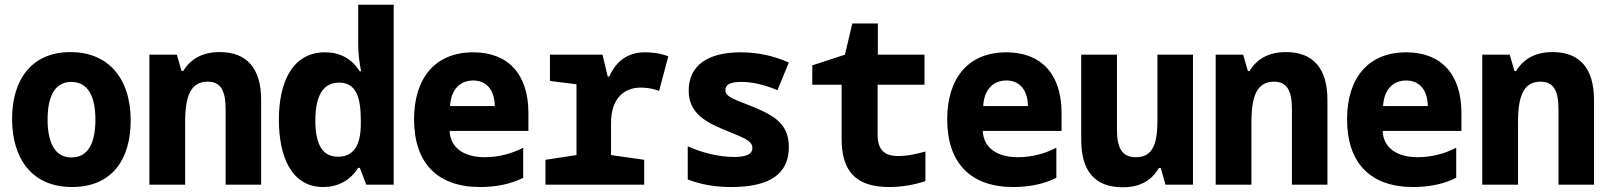

<svg xmlns="http://www.w3.org/2000/svg" viewBox="-20 -780 6796 811"><path d="M284 10C455 10 532 -109 532 -271C532 -453 434 -560 278 -560C114 -560 31 -444 31 -278C31 -110 115 10 284 10ZM282 -115C213 -115 181 -175 181 -275C181 -372 211 -434 281 -434C351 -434 383 -374 383 -275C383 -175 352 -115 282 -115Z M611 0H762V-264C762 -377 787 -435 857 -435C909 -435 933 -402 933 -319V0H1083V-358C1083 -491 1023 -560 908 -560C835 -560 785 -531 754 -480H747L727 -549H611Z M1345 10C1406 10 1458 -16 1493 -71H1500L1527 0H1643V-760H1493V-595C1493 -557 1497 -522 1505 -479H1499C1465 -534 1414 -559 1353 -559C1218 -559 1158 -438 1158 -274C1158 -117 1212 10 1345 10ZM1408 -118C1345 -118 1312 -165 1312 -271C1312 -374 1344 -431 1412 -431C1484 -431 1504 -370 1504 -272V-256C1504 -167 1474 -118 1408 -118Z M2008 10C2076 10 2139 -3 2190 -29V-156C2142 -131 2086 -116 2027 -116C1944 -116 1883 -152 1879 -227H2212V-303C2212 -468 2125 -559 1979 -559C1817 -559 1729 -449 1729 -276C1729 -92 1827 10 2008 10ZM2070 -332H1881C1885 -401 1922 -440 1979 -440C2033 -440 2069 -402 2070 -332Z M2284 0H2701V-105L2561 -125V-261C2561 -354 2607 -410 2687 -410C2712 -410 2743 -405 2764 -396L2803 -542C2764 -557 2728 -559 2704 -559C2627 -559 2580 -517 2554 -457H2547L2525 -549H2303V-438L2415 -424V-125L2284 -105Z M3069 10C3234 10 3312 -47 3312 -159C3312 -257 3250 -292 3158 -330C3083 -360 3044 -370 3044 -400C3044 -423 3067 -434 3110 -434C3158 -434 3207 -423 3264 -399L3312 -516C3244 -546 3176 -559 3109 -559C2974 -559 2889 -507 2889 -397C2889 -312 2946 -270 3034 -234C3117 -199 3158 -188 3158 -155C3158 -129 3132 -117 3081 -117C3015 -117 2942 -136 2885 -162V-22C2945 1 3004 10 3069 10Z M3736 10C3785 10 3838 2 3889 -15V-140C3839 -126 3807 -121 3775 -121C3731 -121 3687 -133 3687 -211V-422H3885V-549H3688V-681H3580L3549 -549L3411 -504V-422H3535V-192C3535 -55 3597 10 3736 10Z M4260 10C4328 10 4391 -3 4442 -29V-156C4394 -131 4338 -116 4279 -116C4196 -116 4135 -152 4131 -227H4464V-303C4464 -468 4377 -559 4231 -559C4069 -559 3981 -449 3981 -276C3981 -92 4079 10 4260 10ZM4322 -332H4133C4137 -401 4174 -440 4231 -440C4285 -440 4321 -402 4322 -332Z M4722 11C4794 11 4843 -16 4875 -70H4883L4903 0H5019V-549H4869V-274C4869 -175 4851 -116 4778 -116C4719 -116 4698 -155 4698 -233V-549H4547V-190C4547 -58 4604 11 4722 11Z M5115 0H5266V-264C5266 -377 5291 -435 5361 -435C5413 -435 5437 -402 5437 -319V0H5587V-358C5587 -491 5527 -560 5412 -560C5339 -560 5289 -531 5258 -480H5251L5231 -549H5115Z M5949 10C6017 10 6080 -3 6131 -29V-156C6083 -131 6027 -116 5968 -116C5885 -116 5824 -152 5820 -227H6153V-303C6153 -468 6066 -559 5920 -559C5758 -559 5670 -449 5670 -276C5670 -92 5768 10 5949 10ZM6011 -332H5822C5826 -401 5863 -440 5920 -440C5974 -440 6010 -402 6011 -332Z M6241 0H6392V-264C6392 -377 6417 -435 6487 -435C6539 -435 6563 -402 6563 -319V0H6713V-358C6713 -491 6653 -560 6538 -560C6465 -560 6415 -531 6384 -480H6377L6357 -549H6241Z"/></svg>

Font: Noto Sans Mono SemiCondensed ExtraBold
Style: Regular
Weight: 800
Width: 4
Designer: Monotype Design Team
Foundry: Monotype Imaging Inc.
Version: Version 2.014